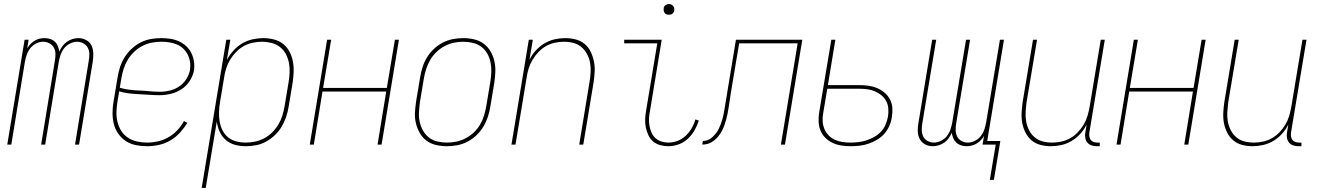

<svg xmlns="http://www.w3.org/2000/svg" viewBox="-20 -717 6540 952"><path d="M16 0 102 -520H122L115 -477Q122 -489 131 -498.5Q140 -508 151.5 -515Q163 -522 175.5 -525Q188 -528 200 -528Q215 -528 229 -523.5Q243 -519 252.5 -510Q262 -501 267 -488Q272 -475 274 -461Q280 -475 289.5 -488Q299 -501 312 -510Q325 -519 339.5 -523.5Q354 -528 369 -528Q389 -528 407 -518.5Q425 -509 433.5 -491.5Q442 -474 442.5 -453Q443 -432 440 -412L372 0H352L420 -415Q423 -432 423 -449Q423 -466 415.5 -480Q408 -494 393.5 -502Q379 -510 362 -510Q345 -510 327 -501Q309 -492 297.5 -477Q286 -462 280 -444Q274 -426 271 -408L204 0H184L252 -415Q255 -432 255 -449Q255 -466 247.5 -480Q240 -494 225.5 -502Q211 -510 194 -510Q176 -510 158.5 -501Q141 -492 129.5 -477Q118 -462 112 -444Q106 -426 103 -408L36 0Z M709 8Q681 8 653.5 2.5Q626 -3 604 -17.5Q582 -32 566.5 -54Q551 -76 544.5 -102Q538 -128 538 -156.5Q538 -185 543 -213L563 -333Q567 -359 575 -384Q583 -409 597.5 -432.5Q612 -456 632.5 -475Q653 -494 677.5 -506.5Q702 -519 728 -523.5Q754 -528 780 -528Q803 -528 825.5 -524.5Q848 -521 867.5 -512Q887 -503 903 -488.5Q919 -474 928.5 -454.5Q938 -435 941.5 -413Q945 -391 942 -368Q937 -341 920.5 -315.5Q904 -290 879 -274Q854 -258 826 -251.5Q798 -245 771 -245Q746 -245 720.5 -247Q695 -249 669.5 -250Q644 -251 619 -254Q594 -257 571 -264L562 -210Q558 -185 557.5 -159.5Q557 -134 563 -110.5Q569 -87 582 -67Q595 -47 615 -34Q635 -21 659.5 -15.5Q684 -10 709 -10Q736 -10 763 -16Q790 -22 814.5 -36Q839 -50 859 -71Q879 -92 892 -117L909 -108Q893 -82 872 -59Q851 -36 824.5 -20.5Q798 -5 768 1.5Q738 8 709 8ZM774 -262Q798 -262 822.5 -268Q847 -274 868 -288Q889 -302 903.5 -324.5Q918 -347 922 -370Q925 -391 922 -410.5Q919 -430 910.5 -446.5Q902 -463 888.5 -476Q875 -489 857 -496.5Q839 -504 819.5 -507Q800 -510 780 -510Q756 -510 732.5 -505.5Q709 -501 686.5 -489.5Q664 -478 645.5 -460.5Q627 -443 614 -421.5Q601 -400 593.5 -377Q586 -354 582 -330L574 -282Q597 -275 622 -272Q647 -269 672.5 -268Q698 -267 723 -264.5Q748 -262 774 -262Z M980 215 1102 -520H1122L1105 -420Q1118 -444 1137 -465.5Q1156 -487 1180.5 -501.5Q1205 -516 1232 -522Q1259 -528 1285 -528Q1312 -528 1338 -521.5Q1364 -515 1383.5 -499.5Q1403 -484 1415 -461.5Q1427 -439 1432 -413.5Q1437 -388 1436 -361Q1435 -334 1431 -307L1411 -187Q1407 -162 1398.5 -137Q1390 -112 1376.5 -89Q1363 -66 1343 -47Q1323 -28 1299.5 -15Q1276 -2 1250 3Q1224 8 1199 8Q1171 8 1145 1Q1119 -6 1099.5 -23Q1080 -40 1069 -64Q1058 -88 1055 -115L1000 215ZM1198 -10Q1221 -10 1245 -15Q1269 -20 1290.5 -31.5Q1312 -43 1330 -61Q1348 -79 1360.5 -100Q1373 -121 1380 -144Q1387 -167 1391 -190L1411 -310Q1415 -334 1416 -358.5Q1417 -383 1412.5 -406Q1408 -429 1397 -449.5Q1386 -470 1368 -484Q1350 -498 1326.5 -504Q1303 -510 1279 -510Q1256 -510 1232.5 -505Q1209 -500 1188.5 -488.5Q1168 -477 1150.5 -459Q1133 -441 1120.5 -420Q1108 -399 1101 -376.5Q1094 -354 1091 -331L1071 -211Q1067 -187 1066 -162.5Q1065 -138 1069 -115Q1073 -92 1083 -71.5Q1093 -51 1110.5 -36.5Q1128 -22 1151 -16Q1174 -10 1198 -10Z M1516 0 1602 -520H1622L1582 -281H1898L1938 -520H1958L1872 0H1852L1895 -263H1579L1536 0Z M2196 8Q2169 8 2142.5 2Q2116 -4 2095.5 -19Q2075 -34 2062 -56.5Q2049 -79 2042.5 -105Q2036 -131 2037.5 -158.5Q2039 -186 2043 -213L2063 -333Q2067 -358 2075 -383.5Q2083 -409 2097 -432Q2111 -455 2131 -474Q2151 -493 2175 -505.5Q2199 -518 2225 -523Q2251 -528 2277 -528Q2304 -528 2330.5 -522Q2357 -516 2377.5 -501Q2398 -486 2411.5 -463.5Q2425 -441 2431 -415Q2437 -389 2436 -361.5Q2435 -334 2431 -307L2411 -187Q2407 -162 2398.5 -136.5Q2390 -111 2376 -88Q2362 -65 2342 -46Q2322 -27 2298 -14.5Q2274 -2 2248 3Q2222 8 2196 8ZM2197 -10Q2220 -10 2243.5 -15Q2267 -20 2289 -31.5Q2311 -43 2329.5 -60.5Q2348 -78 2360.5 -99.5Q2373 -121 2380 -144Q2387 -167 2391 -190L2411 -310Q2415 -334 2416 -359Q2417 -384 2412.5 -407Q2408 -430 2396.5 -450.5Q2385 -471 2366.5 -485Q2348 -499 2324.5 -504.5Q2301 -510 2276 -510Q2253 -510 2229.5 -505Q2206 -500 2184.5 -488.5Q2163 -477 2144.5 -459.5Q2126 -442 2113.5 -420.5Q2101 -399 2093.5 -376Q2086 -353 2082 -330L2062 -210Q2059 -186 2057.5 -161Q2056 -136 2061 -113Q2066 -90 2077.5 -69.5Q2089 -49 2107 -35Q2125 -21 2148.5 -15.5Q2172 -10 2197 -10Z M2516 0 2602 -520H2622L2605 -420Q2617 -445 2636 -466Q2655 -487 2679 -501.5Q2703 -516 2730 -522Q2757 -528 2782 -528Q2809 -528 2834.5 -521.5Q2860 -515 2879 -499Q2898 -483 2909 -460Q2920 -437 2925 -412Q2930 -387 2928.5 -360.5Q2927 -334 2923 -307L2872 0H2852L2903 -310Q2907 -334 2908.5 -358Q2910 -382 2906 -405Q2902 -428 2891 -448.5Q2880 -469 2863 -483.5Q2846 -498 2823.5 -504Q2801 -510 2776 -510Q2754 -510 2730.5 -505Q2707 -500 2686.5 -488Q2666 -476 2649 -458Q2632 -440 2620 -419.5Q2608 -399 2601 -376.5Q2594 -354 2591 -331L2536 0Z M3294 8Q3273 8 3253 2.5Q3233 -3 3218 -16Q3203 -29 3194.5 -47.5Q3186 -66 3182 -86Q3178 -106 3179 -127.5Q3180 -149 3184 -171L3239 -502H3075V-520H3261L3203 -168Q3199 -149 3198 -130.5Q3197 -112 3200 -94.5Q3203 -77 3210 -60.5Q3217 -44 3229.5 -32.5Q3242 -21 3259 -15.5Q3276 -10 3294 -10Q3317 -10 3339.5 -18.5Q3362 -27 3380 -44Q3398 -61 3410 -82Q3422 -103 3428 -125L3445 -119Q3437 -94 3423.5 -70.5Q3410 -47 3390 -28.5Q3370 -10 3344.5 -1Q3319 8 3294 8ZM3296 -644Q3290 -644 3284.5 -646Q3279 -648 3275.5 -653Q3272 -658 3271 -664Q3270 -670 3271 -676Q3271 -681 3273.5 -685Q3276 -689 3280 -691.5Q3284 -694 3288 -695.5Q3292 -697 3297 -697Q3303 -697 3308.5 -694.5Q3314 -692 3318 -687Q3322 -682 3323 -676Q3324 -670 3323 -664Q3322 -659 3319.5 -655Q3317 -651 3313.5 -648.5Q3310 -646 3305.5 -645Q3301 -644 3296 -644Z M3462 0 3465 -18Q3477 -18 3489 -22.5Q3501 -27 3511 -36Q3521 -45 3529.5 -55.5Q3538 -66 3543.5 -77.5Q3549 -89 3553.5 -101Q3558 -113 3561.5 -125Q3565 -137 3567.5 -149.5Q3570 -162 3572 -174L3629 -520H3958L3872 0H3852L3935 -502H3645L3604 -258Q3601 -240 3598.5 -221.5Q3596 -203 3593 -185Q3591 -170 3588 -155.5Q3585 -141 3581 -126Q3577 -111 3572 -96.5Q3567 -82 3559.5 -68Q3552 -54 3542 -41.5Q3532 -29 3519 -19Q3506 -9 3491.5 -4.5Q3477 0 3462 0Z M4198 8Q4174 8 4151.5 4.5Q4129 1 4108.5 -8.5Q4088 -18 4072.5 -33.5Q4057 -49 4048.5 -69.5Q4040 -90 4039 -113.5Q4038 -137 4042 -161L4102 -520H4122L4085 -295H4240Q4263 -295 4285.5 -292Q4308 -289 4328.5 -280.5Q4349 -272 4365.5 -258Q4382 -244 4392.5 -224.5Q4403 -205 4404.5 -182Q4406 -159 4402 -136Q4399 -114 4389.5 -92.5Q4380 -71 4364.5 -53.5Q4349 -36 4328.5 -24Q4308 -12 4286 -4.5Q4264 3 4241.5 5.5Q4219 8 4198 8ZM4198 -10Q4217 -10 4237.5 -12.5Q4258 -15 4277.5 -21.5Q4297 -28 4315.5 -38.5Q4334 -49 4348.5 -64.5Q4363 -80 4371 -99.5Q4379 -119 4383 -139Q4386 -159 4384.5 -179Q4383 -199 4374 -216Q4365 -233 4350 -245Q4335 -257 4317.5 -264.5Q4300 -272 4280 -274.5Q4260 -277 4239 -277H4082L4062 -158Q4058 -137 4059 -116.5Q4060 -96 4067.5 -78Q4075 -60 4088.5 -46Q4102 -32 4119.5 -24Q4137 -16 4157 -13Q4177 -10 4198 -10Z M4888 175 4917 0H4852L4859 -43Q4852 -31 4843 -21.5Q4834 -12 4822 -5Q4810 2 4797.5 5Q4785 8 4773 8Q4758 8 4744.5 3.5Q4731 -1 4721.5 -10Q4712 -19 4706.5 -32Q4701 -45 4699 -59Q4693 -45 4684 -32Q4675 -19 4662 -10Q4649 -1 4634 3.5Q4619 8 4604 8Q4584 8 4566.5 -1.5Q4549 -11 4540 -28.5Q4531 -46 4530.5 -67Q4530 -88 4534 -108L4602 -520H4622L4553 -105Q4550 -88 4550.5 -71Q4551 -54 4558 -40Q4565 -26 4579.5 -18Q4594 -10 4611 -10Q4628 -10 4646 -19Q4664 -28 4675.5 -43Q4687 -58 4693 -76Q4699 -94 4702 -112L4770 -520H4790L4721 -105Q4718 -88 4718.5 -71Q4719 -54 4726 -40Q4733 -26 4747.5 -18Q4762 -10 4779 -10Q4797 -10 4814.5 -19Q4832 -28 4843.5 -43Q4855 -58 4861 -76Q4867 -94 4870 -112L4938 -520H4958L4875 -18H4940L4908 175Z M5191 8Q5164 8 5139 1.5Q5114 -5 5095 -21Q5076 -37 5064.5 -60Q5053 -83 5048.5 -108Q5044 -133 5045.5 -159.5Q5047 -186 5051 -213L5102 -520H5122L5070 -210Q5067 -186 5065.5 -162Q5064 -138 5068 -115Q5072 -92 5082.5 -71.5Q5093 -51 5110 -36.5Q5127 -22 5149.5 -16Q5172 -10 5197 -10Q5219 -10 5242.5 -15Q5266 -20 5287 -32Q5308 -44 5325 -62Q5342 -80 5354 -100.5Q5366 -121 5372.5 -143.5Q5379 -166 5383 -189L5438 -520H5458L5381 -58Q5380 -49 5381.5 -39.5Q5383 -30 5388.5 -23Q5394 -16 5403 -13Q5412 -10 5421 -10H5433V8H5418Q5405 8 5392.5 4Q5380 0 5372 -9.5Q5364 -19 5361.5 -32Q5359 -45 5361 -58L5368 -100Q5356 -75 5337 -54Q5318 -33 5294 -18.5Q5270 -4 5243 2Q5216 8 5191 8Z M5516 0 5602 -520H5622L5582 -281H5898L5938 -520H5958L5872 0H5852L5895 -263H5579L5536 0Z M6191 8Q6164 8 6139 1.5Q6114 -5 6095 -21Q6076 -37 6064.5 -60Q6053 -83 6048.5 -108Q6044 -133 6045.5 -159.5Q6047 -186 6051 -213L6102 -520H6122L6070 -210Q6067 -186 6065.5 -162Q6064 -138 6068 -115Q6072 -92 6082.5 -71.5Q6093 -51 6110 -36.5Q6127 -22 6149.5 -16Q6172 -10 6197 -10Q6219 -10 6242.5 -15Q6266 -20 6287 -32Q6308 -44 6325 -62Q6342 -80 6354 -100.5Q6366 -121 6372.5 -143.5Q6379 -166 6383 -189L6438 -520H6458L6381 -58Q6380 -49 6381.5 -39.5Q6383 -30 6388.5 -23Q6394 -16 6403 -13Q6412 -10 6421 -10H6433V8H6418Q6405 8 6392.5 4Q6380 0 6372 -9.5Q6364 -19 6361.5 -32Q6359 -45 6361 -58L6368 -100Q6356 -75 6337 -54Q6318 -33 6294 -18.5Q6270 -4 6243 2Q6216 8 6191 8Z"/></svg>

Font: Iosevka Curly Thin
Style: Italic
Weight: 100
Italic angle: -9°
Monospace: yes
Designer: Belleve Invis
Foundry: Belleve Invis
Version: Version 22.1.2; ttfautohint (v1.8.4)